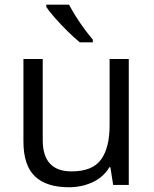

<svg xmlns="http://www.w3.org/2000/svg" viewBox="-20 -786 653 816"><path d="M527.3 -535.2V0H460.9L449.2 -75.2H444.8Q419.9 -33.2 373.8 -11.7Q327.6 9.8 272.5 9.8Q176.8 9.8 128.2 -36.9Q79.6 -83.5 79.6 -184.6V-535.2H161.6V-190.4Q161.6 -57.6 284.2 -57.6Q373 -57.6 409.4 -107.9Q445.8 -158.2 445.8 -253.4V-535.2ZM273.4 -766.1Q285.2 -743.7 302.5 -716.1Q319.8 -688.5 339.1 -662.4Q358.4 -636.2 374.5 -617.7V-606H319.3Q296.4 -624.5 267.6 -652.8Q238.8 -681.2 213.9 -709.5Q189 -737.8 176.8 -756.3V-766.1Z"/></svg>

Font: Open Sans
Style: Regular
Weight: 400
Designer: Monotype Design Team
Foundry: Monotype Imaging Inc.
Version: Version 3.000; ttfautohint (v1.8.4)